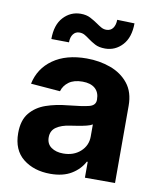

<svg xmlns="http://www.w3.org/2000/svg" viewBox="-85 -824 751 901"><g transform="rotate(10 290.0 -373.0)"><path d="M215.9 10.3Q137.8 10.3 86.3 -30.5Q34.8 -71.4 34.8 -152.3Q34.8 -213.4 63.6 -248.2Q92.3 -283 139 -299.2Q185.7 -315.3 239.7 -320.3Q310.7 -327.4 341.3 -335.2Q371.8 -343 371.8 -369.3V-371.4Q371.8 -405.2 350.7 -423.7Q329.5 -442.1 290.8 -442.1Q250 -442.1 225.9 -424.4Q201.7 -406.6 193.9 -379.3L54 -390.6Q69.6 -465.2 131.6 -508.9Q193.5 -552.6 291.5 -552.6Q352.3 -552.6 405.2 -533.4Q458.1 -514.2 490.6 -473.5Q523.1 -432.9 523.1 -367.9V0H379.6V-75.6H375.4Q355.5 -37.6 315.9 -13.7Q276.3 10.3 215.9 10.3ZM259.2 -94.1Q308.9 -94.1 340.9 -123Q372.9 -152 372.9 -195V-252.8Q364 -246.8 345.3 -242.2Q326.7 -237.6 305.6 -234.2Q284.4 -230.8 267.8 -228.3Q228 -222.7 203.7 -206Q179.3 -189.3 179.3 -157.3Q179.3 -126.1 201.9 -110.1Q224.4 -94.1 259.2 -94.1ZM195.7 -612.6 111.5 -613.6Q111.5 -681.5 145.1 -717.7Q178.6 -753.9 226.9 -754.3Q254.6 -754.3 273.8 -744.1Q293 -734 308.9 -723Q321.4 -714.1 332.9 -707.6Q344.5 -701 358 -701Q378.6 -701.3 389.2 -716.4Q399.9 -731.5 400.2 -756L483 -753.6Q482.6 -686.1 449.2 -649.9Q415.8 -613.6 367.5 -613.3Q337.7 -613.3 318.9 -623.4Q300.1 -633.5 285.2 -644.5Q273.4 -653.4 262.1 -660Q250.7 -666.5 236.5 -666.5Q218 -666.5 206.9 -652Q195.7 -637.4 195.7 -612.6Z"/></g></svg>

Font: Inter UI
Style: Bold
Weight: 700
Designer: Rasmus Andersson
Foundry: rsms
Version: 3.2;8d6f07862